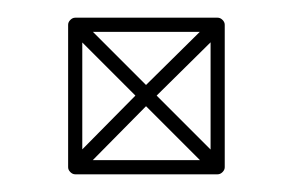

<svg xmlns="http://www.w3.org/2000/svg" viewBox="-20 -438 331 217"><path d="M71 -416 59 -404 139 -324Q139 -324 139 -324Q139 -324 139 -324L220 -243L232 -255L151 -336Q151 -336 151 -336Q151 -336 151 -336ZM59 -255 71 -243 151 -324Q151 -324 151 -324Q151 -324 151 -324L232 -404L220 -416L139 -336Q139 -336 139 -336Q139 -336 139 -336ZM65 -241H226Q229 -241 231.5 -243.5Q234 -246 234 -249V-410Q234 -413 231.5 -415.5Q229 -418 226 -418H65Q62 -418 59.5 -415.5Q57 -413 57 -410V-249Q57 -246 59.5 -243.5Q62 -241 65 -241ZM65 -257 73 -249V-410L65 -402H226L218 -410V-249L226 -257Z"/></svg>

Font: Tilt Prism
Style: Regular
Weight: 400
Version: Version 1.000